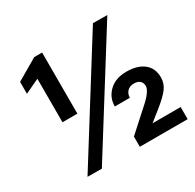

<svg xmlns="http://www.w3.org/2000/svg" viewBox="-156 -890 1075 1060"><g transform="rotate(-30 381.5 -360.0)"><path d="M444.3 -65 586.7 -193.7Q614 -218.7 627.5 -239.5Q641 -260.3 641 -274Q641 -295 628 -307Q615 -319 590.3 -319Q562.7 -319 547.3 -302.5Q532 -286 532 -261.7H436Q436 -319 477 -357.7Q518 -396.3 586.3 -396.3Q657.3 -396.3 697.2 -364.2Q737 -332 737 -274.3Q737 -234.7 713.3 -203.5Q689.7 -172.3 632.3 -126.7L570 -77.3H749.3V0H444.3ZM142.3 -608 51 -565V-640.7L187 -720.3H237.3V-330.7H142.3ZM561.3 -720.3 652.7 -719.7 202.3 0 111.3 -0.7Z"/></g></svg>

Font: FreesentationVF
Style: Regular
Weight: 400
Designer: glyphs from Roboto by Christian Robertson / Hangul glyphs from Noto Sans CJK(Source Han Sans) by Jang Soo-young and Kang
Foundry: PT&
Version: Version 2.001;Glyphs 3.3.1 (3343)